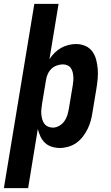

<svg xmlns="http://www.w3.org/2000/svg" viewBox="-54 -755 574 990"><path d="M-34 215 123 -735H248L201 -450Q212 -467 227.5 -482.5Q243 -498 261 -508Q279 -518 299 -523Q319 -528 338 -528Q364 -528 386.5 -518Q409 -508 422.5 -489Q436 -470 442 -446.5Q448 -423 450 -398Q452 -373 449.5 -347.5Q447 -322 443 -297L423 -177Q420 -155 414 -133Q408 -111 398 -90.5Q388 -70 373.5 -51Q359 -32 340 -18.5Q321 -5 298.5 1.5Q276 8 254 8Q233 8 212.5 1.5Q192 -5 177.5 -19Q163 -33 154.5 -51.5Q146 -70 141 -90L91 215ZM219 -97Q235 -97 251 -106Q267 -115 277.5 -129.5Q288 -144 293 -160.5Q298 -177 301 -194L321 -314Q323 -326 324 -338Q325 -350 324 -362Q323 -374 320 -385Q317 -396 310.5 -405Q304 -414 293 -418.5Q282 -423 270 -423Q254 -423 238 -417Q222 -411 210 -399Q198 -387 191.5 -371.5Q185 -356 183 -341L163 -221Q161 -207 159.5 -193.5Q158 -180 159 -167Q160 -154 163.5 -141Q167 -128 174 -118Q181 -108 193 -102.5Q205 -97 219 -97Z"/></svg>

Font: Iosevka SS04 Extrabold Oblique
Style: Regular
Weight: 800
Italic angle: -9°
Monospace: yes
Designer: Belleve Invis
Foundry: Belleve Invis
Version: Version 19.0.0; ttfautohint (v1.8.4)